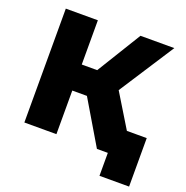

<svg xmlns="http://www.w3.org/2000/svg" viewBox="-146 -834 1075 1109"><g transform="rotate(20 391.5 -279.5)"><path d="M766 -157V141H584V0H517L358 -268H268V0H71V-700H268V-428H363L530 -700H738L519 -362L644 -157Z"/></g></svg>

Font: CMG Sans ExtraBold
Style: Regular
Weight: 800
Designer: Julieta Ulanovsky
Foundry: Julieta Ulanovsky
Version: Version 7.200